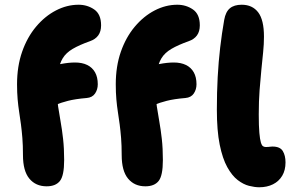

<svg xmlns="http://www.w3.org/2000/svg" viewBox="-20 -780 1247 811"><path d="M177 7Q131 7 104 -25.5Q77 -58 77 -125Q77 -166 74.5 -197Q72 -228 68.5 -254.5Q65 -281 61 -306.5Q57 -332 54.5 -360.5Q52 -389 52 -424Q52 -500 73.5 -561.5Q95 -623 132.5 -667.5Q170 -712 216.5 -736Q263 -760 312 -760Q349 -760 378 -740Q407 -720 407 -673Q407 -647 395 -630.5Q383 -614 360 -606Q315 -590 287 -573.5Q259 -557 245 -534Q231 -511 226 -477Q221 -443 221 -390Q221 -360 225.5 -330Q230 -300 236 -266.5Q242 -233 246.5 -193Q251 -153 251 -104Q251 -38 233 -15.5Q215 7 177 7ZM160 -317Q128 -317 107 -334Q86 -351 86 -377Q86 -415 105.5 -445Q125 -475 160 -488Q202 -503 236 -509.5Q270 -516 297 -516Q327 -516 348.5 -505.5Q370 -495 381.5 -474.5Q393 -454 393 -424Q393 -402 381.5 -385Q370 -368 346 -366Q298 -362 267 -354Q236 -346 216.5 -337.5Q197 -329 184 -323Q171 -317 160 -317ZM594 7Q548 7 521 -25.5Q494 -58 494 -125Q494 -166 491.5 -197Q489 -228 485.5 -254.5Q482 -281 478 -306.5Q474 -332 471.5 -360.5Q469 -389 469 -424Q469 -500 490.5 -561.5Q512 -623 549.5 -667.5Q587 -712 633.5 -736Q680 -760 729 -760Q766 -760 795 -740Q824 -720 824 -673Q824 -647 812 -630.5Q800 -614 777 -606Q732 -590 704 -573.5Q676 -557 662 -534Q648 -511 643 -477Q638 -443 638 -390Q638 -360 642.5 -330Q647 -300 653 -266.5Q659 -233 663.5 -193Q668 -153 668 -104Q668 -38 650 -15.5Q632 7 594 7ZM577 -317Q545 -317 524 -334Q503 -351 503 -377Q503 -415 522.5 -445Q542 -475 577 -488Q619 -503 653 -509.5Q687 -516 714 -516Q744 -516 765.5 -505.5Q787 -495 798.5 -474.5Q810 -454 810 -424Q810 -402 798.5 -385Q787 -368 763 -366Q715 -362 684 -354Q653 -346 633.5 -337.5Q614 -329 601 -323Q588 -317 577 -317ZM1075 11Q1056 11 1032 5Q1008 -1 984 -19.5Q960 -38 940 -74Q920 -110 908 -169Q896 -228 896 -317Q896 -390 899.5 -454.5Q903 -519 910 -579Q917 -639 927 -696Q933 -730 951 -745Q969 -760 1001 -760Q1046 -760 1070.5 -728Q1095 -696 1095 -625Q1095 -594 1091.5 -559.5Q1088 -525 1084 -485.5Q1080 -446 1076.5 -399.5Q1073 -353 1073 -297Q1073 -247 1075.5 -219Q1078 -191 1082 -178Q1086 -165 1091.5 -162Q1097 -159 1103 -159Q1109 -159 1114 -159.5Q1119 -160 1123 -160.5Q1127 -161 1131 -161Q1163 -161 1174.5 -142Q1186 -123 1186 -94Q1186 -61 1172 -37.5Q1158 -14 1133 -1.5Q1108 11 1075 11Z"/></svg>

Font: Shantell Sans ExtraBold
Style: Regular
Weight: 800
Designer: Stephen Nixon, Anya Danilova, Shantell Martin
Foundry: Arrow Type
Version: Version 1.011;[c5ecc13dd]